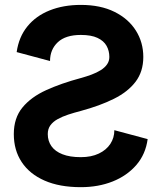

<svg xmlns="http://www.w3.org/2000/svg" viewBox="-20 -755 662 787"><path d="M311.3 -611.8Q248.8 -611.8 216.9 -581.9Q185.1 -552 185.1 -504.9L48.3 -541.5Q57.1 -603.5 92.2 -646.7Q127.2 -689.9 183.6 -712.4Q240 -734.9 311.3 -734.9Q392.1 -734.9 449.3 -706.4Q506.6 -678 537 -629.6Q567.4 -581.3 567.4 -521.5Q567.4 -461.7 535.8 -420Q504.2 -378.4 446.7 -349.9Q389.2 -321.3 311.3 -300.3Q283.9 -293.2 259.5 -285.2Q235.1 -277.1 216.2 -266.6Q197.3 -256.1 186.5 -241.3Q175.8 -226.6 175.8 -205.3Q175.8 -177.2 190.8 -155.9Q205.8 -134.5 236 -122.7Q266.1 -110.8 311.3 -110.8Q354.2 -110.8 385 -125.5Q415.8 -140.1 432.3 -165.2Q448.7 -190.2 448.7 -221.4L585.2 -184.8Q576.9 -122.8 538.8 -78.7Q500.7 -34.7 441.9 -11.2Q383.1 12.2 311.3 12.2Q223.9 12.2 162.6 -14.8Q101.3 -41.7 69 -90.6Q36.6 -139.4 36.6 -205.3Q36.6 -271.2 71.9 -314.2Q107.2 -357.2 169.1 -385.4Q231 -413.6 311.3 -435.1Q334.2 -441.4 355.2 -449.2Q376.2 -457 392.7 -467.3Q409.2 -477.5 418.7 -491Q428.2 -504.4 428.2 -521.5Q428.2 -546.9 416.7 -567.3Q405.3 -587.6 379.6 -599.7Q354 -611.8 311.3 -611.8Z"/></svg>

Font: Giphurs
Style: Regular
Weight: 400
Version: Version 2.010